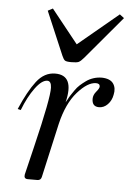

<svg xmlns="http://www.w3.org/2000/svg" viewBox="-50 -699 498 737"><g transform="rotate(5 199.5 -330.5)"><path d="M212 -462Q193 -462 187.5 -466Q182 -470 176 -484Q171 -495 105 -651L124 -661L227 -532L382 -661L399 -648Q358 -600 260 -483Q248 -469 240.5 -465.5Q233 -462 212 -462ZM85 0Q69 0 72 -17Q81 -56 98 -125Q145 -319 143 -358Q142 -383 127 -383Q106 -383 80.5 -348.5Q55 -314 35 -262L23 -265Q53 -335 83 -374Q113 -413 155 -413Q230 -413 204 -307L210 -317Q215 -327 220 -334.5Q225 -342 233.5 -354.5Q242 -367 252 -376Q262 -385 274.5 -394Q287 -403 302.5 -408Q318 -413 335 -413Q367 -412 379 -394.5Q391 -377 385 -351Q381 -329 366.5 -314Q352 -299 333 -299Q306 -299 306 -329Q306 -344 317.5 -357.5Q329 -371 329 -378Q329 -390 314 -390Q282 -390 243 -346Q204 -302 185 -222L138 -13Q135 0 122 0Z"/></g></svg>

Font: HK Venetian
Style: Italic
Weight: 400
Italic angle: -12°
Version: Version 1.000;PS 001.000;hotconv 1.0.88;makeotf.lib2.5.64775